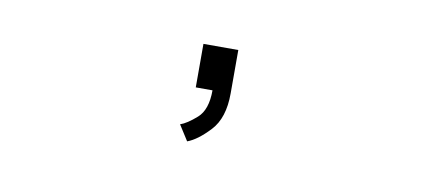

<svg xmlns="http://www.w3.org/2000/svg" viewBox="-33 -161 766 339"><g transform="rotate(10 350.0 9.0)"><path d="M310.5 0V-78H373V0Q373 44 351.5 67Q330 90 312 96.5L294.5 69Q306.5 65 323.5 50Q340.5 35 340.5 0Z"/></g></svg>

Font: Trispace SemiExpanded Thin
Style: Regular
Weight: 100
Width: 6
Designer: Tyler Finck
Foundry: Etcetera Type Company
Version: Version 1.210; ttfautohint (v1.8.3)